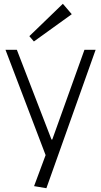

<svg xmlns="http://www.w3.org/2000/svg" viewBox="-20 -803 534 1014"><path d="M160 180 231 -11 225 27 9 -540H69L252 -66H256L426 -540H485L225 191ZM359 -728 159 -584 135 -612 312 -783Z"/></svg>

Font: Pathway Extreme 8pt Thin
Style: Regular
Weight: 100
Designer: Eduardo Rodriguez Tunni
Foundry: Eduardo Rodriguez Tunni
Version: Version 1.000